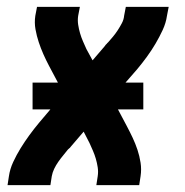

<svg xmlns="http://www.w3.org/2000/svg" viewBox="-20 -540 540 560"><path d="M2 0 6 -26Q9 -47 18.5 -67.5Q28 -88 40 -107.5Q52 -127 65.5 -145.5Q79 -164 94 -182L127 -221H75V-299H149L123 -348Q114 -365 106.5 -382Q99 -399 93 -417Q87 -435 83.5 -454.5Q80 -474 83 -494L88 -520H213L208 -494Q206 -481 208 -468Q210 -455 213.5 -443Q217 -431 222 -419.5Q227 -408 232 -397L250 -364L286 -406Q287 -408 288 -409Q289 -410 290 -411Q291 -412 292 -413Q293 -414 293 -415H294Q302 -424 309.5 -433Q317 -442 323.5 -452Q330 -462 335.5 -472.5Q341 -483 342 -494L347 -520H472L467 -494Q464 -473 454.5 -452.5Q445 -432 433.5 -412.5Q422 -393 408.5 -374.5Q395 -356 380 -338L346 -299H398V-221H324L350 -172Q359 -155 367 -138Q375 -121 381 -103Q387 -85 390 -65.5Q393 -46 390 -26L386 0H261L265 -26Q267 -39 265 -52Q263 -65 259.5 -77Q256 -89 251 -100.5Q246 -112 241 -123L224 -156L188 -114Q186 -112 185.5 -111Q185 -110 184 -109Q183 -108 181.5 -107Q180 -106 180 -105H179Q172 -96 164.5 -87Q157 -78 150 -68Q143 -58 138 -47.5Q133 -37 131 -26L127 0Z"/></svg>

Font: Iosevka Term Curly XBd Obl
Style: Regular
Weight: 800
Italic angle: -9°
Designer: Belleve Invis
Foundry: Belleve Invis
Version: Version 32.3.0